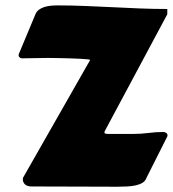

<svg xmlns="http://www.w3.org/2000/svg" viewBox="-20 -707 655 728"><path d="M100.1 0Q94.2 0 88.4 -1.2Q82.5 -2.4 77.6 -5.6Q72.8 -8.8 69.6 -14.4Q66.4 -20 66.4 -29.3Q66.4 -30.3 66.9 -31.2Q67.4 -32.2 67.4 -33.2L321.8 -479.5Q321.8 -481 311.3 -482.2Q300.8 -483.4 284.4 -484.1Q268.1 -484.9 248.5 -485.6Q229 -486.3 211.2 -486.6Q193.4 -486.8 179.4 -487.1Q165.5 -487.3 160.6 -487.3Q134.3 -487.3 111.3 -486.6Q88.4 -485.8 63.5 -485.8Q58.1 -485.8 54.2 -489.5Q50.3 -493.2 50.3 -498Q50.8 -498.5 50.8 -499Q50.8 -500.5 51.3 -502L114.3 -652.8Q118.7 -663.6 127.7 -670.2Q136.7 -676.8 148.2 -680.4Q159.7 -684.1 172.9 -685.3Q186 -686.5 198.7 -686.5Q252 -686.5 303.7 -684.3Q355.5 -682.1 407 -679.7Q458.5 -677.2 510 -675Q561.5 -672.9 614.3 -672.9V-652.8L376.5 -208.5Q376.5 -207.5 376.2 -207.3Q376 -207 376 -206.1Q376 -200.7 380.9 -200Q385.7 -199.2 389.6 -199.2H486.3Q515.6 -199.2 543 -202.9Q570.3 -206.5 599.6 -206.5Q605.5 -206.5 610.4 -202.9Q615.2 -199.2 615.2 -193.8Q615.2 -194.3 614.3 -189.5L535.6 -33.2Q531.7 -21.5 521.2 -14.6Q510.7 -7.8 495.8 -4.4Q481 -1 462.9 0Q444.8 1 425.8 1Q349.1 1 270.3 0.5Q191.4 0 100.1 0Z"/></svg>

Font: Carter One
Style: Regular
Weight: 400
Designer: vernon adams
Foundry: vernon adams
Version: Version 1.000